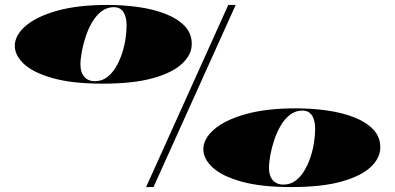

<svg xmlns="http://www.w3.org/2000/svg" viewBox="-20 -743 1601 778"><path d="M1160 15Q1038 15 959 -7Q880 -29 842 -64Q804 -99 804 -138Q804 -181 848 -219Q892 -257 975.5 -280.5Q1059 -304 1179 -304Q1243 -304 1304 -295.5Q1365 -287 1414 -268Q1463 -249 1492 -219Q1521 -189 1521 -146Q1521 -103 1482.5 -66.5Q1444 -30 1364.5 -7.5Q1285 15 1160 15ZM1128 5Q1156 5 1177 -10.5Q1198 -26 1213 -51Q1228 -76 1238 -106Q1248 -136 1252.5 -166Q1257 -196 1257 -220Q1257 -256 1244 -275.5Q1231 -295 1205 -295Q1178 -295 1156 -278.5Q1134 -262 1118 -235Q1102 -208 1091.5 -176.5Q1081 -145 1075.5 -115Q1070 -85 1070 -63Q1070 -41 1077 -26Q1084 -11 1097 -3Q1110 5 1128 5ZM396 -404Q274 -404 195 -426Q116 -448 78 -483Q40 -518 40 -557Q40 -600 84 -638Q128 -676 211.5 -699.5Q295 -723 415 -723Q479 -723 540 -714.5Q601 -706 650 -687Q699 -668 728 -638Q757 -608 757 -565Q757 -522 718.5 -485.5Q680 -449 600.5 -426.5Q521 -404 396 -404ZM364 -414Q392 -414 413 -429.5Q434 -445 449 -470Q464 -495 474 -525Q484 -555 488.5 -585Q493 -615 493 -639Q493 -675 480 -694.5Q467 -714 441 -714Q414 -714 392 -697.5Q370 -681 354 -654Q338 -627 327.5 -595.5Q317 -564 311.5 -534Q306 -504 306 -482Q306 -460 313 -445Q320 -430 333 -422Q346 -414 364 -414ZM572 15 905 -723H935L602 15Z"/></svg>

Font: Kalnia Expanded
Style: Bold
Weight: 700
Width: 7
Designer: Frida Medrano
Foundry: Frida Medrano
Version: Version 1.105